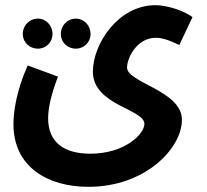

<svg xmlns="http://www.w3.org/2000/svg" viewBox="-20 -492 799 742"><path d="M32 -12C32 153 164 230 322 230C542 230 683 81 683 -29C683 -142 471 -172 471 -231C471 -266 507 -346 583 -346C616 -346 656 -326 673 -318L724 -426C687 -453 622 -472 581 -472C437 -472 339 -323 339 -215C339 -85 538 -71 538 -13C538 26 462 102 329 102C230 102 166 60 166 -35C166 -72 176 -122 204 -196L87 -239C41 -136 32 -55 32 -12ZM273 -304C305 -304 330 -329 330 -361C330 -393 305 -420 273 -420C240 -420 215 -393 215 -361C215 -329 240 -304 273 -304ZM127 -304C158 -304 183 -329 183 -361C183 -393 158 -420 127 -420C93 -420 68 -393 68 -361C68 -329 93 -304 127 -304Z"/></svg>

Font: Noto Sans Arabic UI XCn
Style: Bold
Weight: 700
Width: 2
Designer: Monotype Design Team, Nadine Chahine and Nizar Qandah
Foundry: Monotype Imaging Inc.
Version: Version 2.010